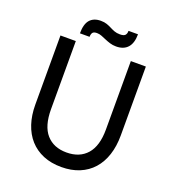

<svg xmlns="http://www.w3.org/2000/svg" viewBox="-153 -977 1000 1105"><g transform="rotate(20 346.5 -424.5)"><path d="M348 10Q285 10 236 -10.5Q187 -31 153.5 -68.5Q120 -106 102.5 -159Q85 -212 85 -277V-700H179V-283Q179 -180 223.5 -129.5Q268 -79 347 -79Q427 -79 471.5 -129.5Q516 -180 516 -281V-700H608V-278Q608 -212 590.5 -158.5Q573 -105 539.5 -67.5Q506 -30 457.5 -10Q409 10 348 10ZM407 -750Q386 -750 368.5 -755.5Q351 -761 336 -767.5Q321 -774 307 -779.5Q293 -785 278 -785Q258 -785 251.5 -775.5Q245 -766 245 -750H186Q186 -807 209 -833Q232 -859 275 -859Q297 -859 312.5 -853.5Q328 -848 341.5 -841Q355 -834 369.5 -828.5Q384 -823 404 -823Q427 -823 435.5 -832Q444 -841 444 -859H502Q502 -805 477.5 -777.5Q453 -750 407 -750Z"/></g></svg>

Font: Tilda Sans Medium
Style: Regular
Weight: 500
Designer: ParaType Ltd
Foundry: ParaType Ltd
Version: Version 1.009